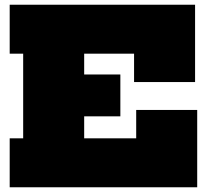

<svg xmlns="http://www.w3.org/2000/svg" viewBox="-20 -792 887 812"><path d="M489 -477V-300H205V-477ZM556 -327H814V0H21V-207H78V-565H21V-772H805V-445H547V-565H336V-207H556Z"/></svg>

Font: Hepta Slab ExtraLight Black
Style: Regular
Weight: 900
Version: Version 1.102